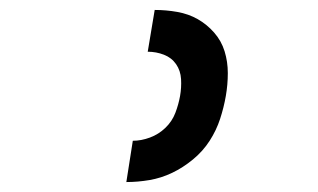

<svg xmlns="http://www.w3.org/2000/svg" viewBox="-20 -800 640 386"><path d="M234 -434 247 -517Q264 -517 281.5 -523.5Q299 -530 312.5 -543Q326 -556 332.5 -573Q339 -590 342 -607Q345 -624 344 -641Q343 -658 334 -671Q325 -684 309.5 -690Q294 -696 277 -696L291 -780Q314 -780 336.5 -776Q359 -772 377.5 -761.5Q396 -751 410.5 -734.5Q425 -718 431.5 -697Q438 -676 438 -653Q438 -630 434 -607Q430 -584 422.5 -561Q415 -538 401.5 -517Q388 -496 368 -479.5Q348 -463 326 -452.5Q304 -442 280.5 -438Q257 -434 234 -434Z"/></svg>

Font: Iosevka Semibold Extended
Style: Italic
Weight: 600
Width: 7
Italic angle: -9°
Monospace: yes
Designer: Belleve Invis
Foundry: Belleve Invis
Version: Version 32.5.0; ttfautohint (v1.8.4)